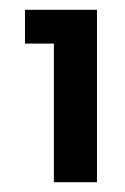

<svg xmlns="http://www.w3.org/2000/svg" viewBox="-20 -724 256 392"><path d="M178 -352H90V-635H31V-704H178Z"/></svg>

Font: Ulagadi Sans Medium
Style: Regular
Weight: 500
Designer: Ninad Kale (Devanagari), Jonny Pinhorn (Latin)
Foundry: Indian Type Foundry
Version: Version 3.01;March 29, 2020;FontCreator 12.0.0.2522 64-bit; 